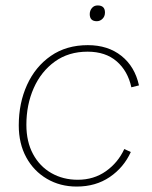

<svg xmlns="http://www.w3.org/2000/svg" viewBox="-20 -676 560 706"><path d="M262 10Q201 10 152.5 -18.5Q104 -47 76.5 -97.5Q49 -148 49 -215Q49 -297 79.5 -364Q110 -431 167 -470.5Q224 -510 303 -510Q377 -510 426.5 -470.5Q476 -431 491 -362L463 -355Q450 -415 409 -450.5Q368 -486 302 -486Q232 -486 181.5 -449.5Q131 -413 104 -352Q77 -291 77 -217Q77 -155 101.5 -109.5Q126 -64 169 -39.5Q212 -15 266 -15Q325 -15 369.5 -46.5Q414 -78 437 -128L461 -117Q435 -60 383.5 -25Q332 10 262 10ZM336 -598Q310 -598 310 -624Q310 -637 318 -646.5Q326 -656 339 -656Q366 -656 366 -630Q366 -616 357 -607Q348 -598 336 -598Z"/></svg>

Font: Work Sans ExtraLight
Style: Italic
Weight: 200
Italic angle: -13°
Designer: Wei Huang
Foundry: Wei Huang
Version: Version 2.012; ttfautohint (v1.8.3)